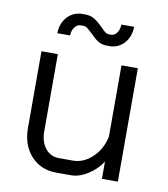

<svg xmlns="http://www.w3.org/2000/svg" viewBox="-79 -756 729 832"><g transform="rotate(10 285.0 -340.5)"><path d="M70 -162V-499H142V-160Q142 -113 165 -84.5Q188 -56 225 -56H287Q333 -56 372 -93Q411 -130 422 -186V-499H494V0H424V-76Q401 -40 363 -16Q325 8 289 8H225Q156 8 113 -39Q70 -86 70 -162ZM271 -612Q255 -627 247 -633Q239 -639 228 -639H218Q203 -639 192 -625Q181 -611 180 -588H124Q125 -633 151.5 -661Q178 -689 218 -689H228Q253 -689 270.5 -678Q288 -667 308 -647Q320 -634 328 -628Q336 -622 345 -622H355Q369 -622 379.5 -636Q390 -650 391 -673H447Q446 -628 420 -600Q394 -572 355 -572H345Q322 -572 305.5 -582.5Q289 -593 271 -612Z"/></g></svg>

Font: Bai Jamjuree
Style: Regular
Weight: 400
Designer: Katatrad Aksorn Co.,Ltd.
Foundry: Cadson Demak Co.,Ltd.
Version: Version 1.000; ttfautohint (v1.6)